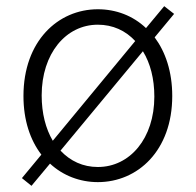

<svg xmlns="http://www.w3.org/2000/svg" viewBox="-20 -577 634 622"><path d="M443 -411C467 -372 480 -322 480 -264C480 -129 401 -36 297 -36C249 -36 208 -55 176 -89ZM151 -121C128 -160 115 -210 115 -268C115 -403 193 -497 297 -497C345 -497 387 -478 418 -444ZM544 -532 512 -557 453 -486C411 -526 356 -547 297 -547C168 -547 56 -444 56 -266C56 -187 78 -123 114 -76L51 0L82 25L142 -47C184 -8 239 13 297 13C426 13 538 -89 538 -266C538 -345 516 -409 481 -456Z"/></svg>

Font: Noto Sans CJK JP Light
Style: Regular
Weight: 300
Designer: Ryoko NISHIZUKA (kana & ideographs); Paul D. Hunt (Latin, Greek & Cyrillic); Wenlong ZHANG (bopomofo); Sandoll Communica
Foundry: Adobe Systems Incorporated
Version: Version 1.004;PS 1.004;hotconv 1.0.82;makeotf.lib2.5.63406